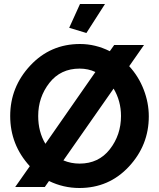

<svg xmlns="http://www.w3.org/2000/svg" viewBox="-20 -935 795 960"><path d="M551 -710H700L626 -604Q673 -553 698.5 -487Q724 -421 724 -353Q724 -209 624.5 -102Q525 5 377 5Q297 5 225 -30L204 0H56L129 -104Q31 -211 31 -355Q31 -500 131.5 -607.5Q232 -715 380 -715Q457 -715 529 -679ZM585 -355Q585 -430 548 -492L297 -133Q335 -117 378 -117Q473 -117 529 -188.5Q585 -260 585 -355ZM171 -355Q171 -276 207 -216L457 -575Q421 -592 378 -592Q283 -592 227 -520.5Q171 -449 171 -355ZM505 -915 412 -770 326 -796 380 -915Z"/></svg>

Font: Raleway
Style: Bold
Weight: 700
Designer: Matt McInerney, Pablo Impallari, Rodrigo Fuenzalida
Foundry: Matt McInerney, Pablo Impallari, Rodrigo Fuenzalida
Version: Version 3.000